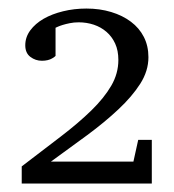

<svg xmlns="http://www.w3.org/2000/svg" viewBox="-20 -812 406 449"><path d="M30.8 -382.8V-422.9L122.1 -492.7Q163.6 -524.4 193.6 -553.7Q223.6 -583 240.2 -611.6Q256.8 -640.1 256.8 -671.9Q256.8 -693.8 249.3 -710.2Q241.7 -726.6 229 -737.5Q216.3 -748.5 199.5 -754.2Q182.6 -759.8 164.1 -759.8Q152.8 -759.8 143.3 -757.8Q133.8 -755.9 126.7 -753.7Q119.6 -751.5 115.2 -749.5Q110.8 -747.6 109.9 -747.1V-681.2Q106.4 -677.7 101.6 -675.3Q97.7 -672.9 91.6 -671.4Q85.4 -669.9 78.1 -669.9Q63 -669.9 51 -679Q39.1 -688 39.1 -706.1Q39.1 -725.1 50.8 -741Q62.5 -756.8 82 -768.1Q101.6 -779.3 127.4 -785.6Q153.3 -792 182.1 -792Q213.4 -792 240 -783.9Q266.6 -775.9 286.1 -761.2Q305.7 -746.6 316.4 -725.6Q327.1 -704.6 327.1 -678.2Q327.1 -646 307.9 -616Q288.6 -585.9 256.8 -556.2Q225.1 -526.4 184.1 -496.1Q143.1 -465.8 99.1 -434.1H292L303.2 -484.9H335V-382.8Z"/></svg>

Font: Charis SIL Am
Style: Regular
Weight: 400
Foundry: SIL International
Version: Version 5.000